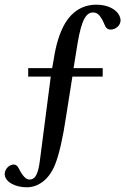

<svg xmlns="http://www.w3.org/2000/svg" viewBox="-22 -670 540 817"><path d="M-2 70C-2 104 43 127 92 127C139 127 186 96 212 31C230 -13 246 -86 259 -173L286 -344H415V-380H291L308 -485C325 -587 345 -617 374 -617C393 -617 407 -605 426 -558C430 -550 438 -544 448 -544C470 -544 490 -561 491 -582C491 -617 451 -650 388 -650C329 -650 284 -620 255 -571C231 -530 216 -478 207 -420L200 -380H98V-344H194L148 11C140 79 124 94 104 94C89 94 75 81 57 45C53 37 46 30 36 30C20 30 -1 46 -2 70Z"/></svg>

Font: erewhon
Style: Regular
Weight: 400
Version: Version 1.0.0